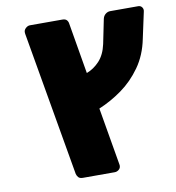

<svg xmlns="http://www.w3.org/2000/svg" viewBox="-79 -642 767 837"><g transform="rotate(-10 304.5 -223.5)"><path d="M221 124Q207 124 201 117Q195 110 193 102L82 -538Q81 -546 82 -550Q84 -558 92 -564.5Q100 -571 109 -571H252Q266 -571 272 -564Q278 -557 279 -547L317 -323Q349 -335 374 -362Q399 -389 409 -435L431 -543Q434 -556 443.5 -563.5Q453 -571 464 -571H588Q599 -571 605 -562.5Q611 -554 608 -543L583 -427Q569 -357 532 -305Q495 -253 446 -218Q397 -183 344 -161L387 90Q389 99 388 103Q387 112 379 118Q371 124 362 124Z"/></g></svg>

Font: Rubik ExtraBold
Style: Italic
Weight: 800
Italic angle: -12°
Designer: Hubert and Fischer
Foundry: Hubert and Fischer
Version: Version 2.300;gftools[0.9.30]